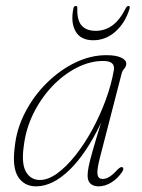

<svg xmlns="http://www.w3.org/2000/svg" viewBox="-20 -636 492 663"><path d="M324.5 -89.5Q314 -48 316.8 -33Q319.5 -18 334.5 -18Q345.5 -18 357.5 -25.2Q369.5 -32.5 386 -50.5Q397 -61.5 403 -58.5Q409 -54.5 402.5 -43.5Q387 -20 365 -6.2Q343 7.5 320.5 7.5Q303 7.5 292.8 -1.5Q282.5 -10.5 282.5 -30Q282.5 -42.5 286.2 -61.2Q290 -80 300 -115.5Q310 -151 329 -212Q278.5 -106 220 -49.2Q161.5 7.5 104.5 7.5Q64 7.5 42.8 -25Q21.5 -57.5 31 -129.5Q37.5 -191.5 67 -248.2Q96.5 -305 141.5 -349.5Q186.5 -394 239.8 -419.8Q293 -445.5 347.5 -445.5Q380 -445.5 398 -437.2Q416 -429 416 -416Q416 -406.5 409 -398.8Q402 -391 400 -382ZM62 -131Q53.5 -70 70 -42.2Q86.5 -14.5 118 -14.5Q146 -14.5 177.5 -37.2Q209 -60 240.2 -99.2Q271.5 -138.5 298.5 -188Q325.5 -237.5 345.2 -291.2Q365 -345 373.5 -396Q377 -425.5 336.5 -425.5Q290.5 -425.5 244.8 -402Q199 -378.5 160.2 -337.8Q121.5 -297 95.2 -243.8Q69 -190.5 62 -131ZM310.5 -529.5Q342 -529.5 367.8 -548Q393.5 -566.5 414.5 -608Q418.5 -615.5 423.5 -615.5Q430 -615.5 427.5 -606.5Q413 -558 379.2 -527.5Q345.5 -497 302 -497Q258.5 -497 241 -527.8Q223.5 -558.5 233.5 -607Q235.5 -615.5 241.5 -615.5Q247 -615.5 247 -608Q245.5 -566.5 261.8 -548Q278 -529.5 310.5 -529.5Z"/></svg>

Font: Fraunces 72pt Soft Thin
Style: Italic
Weight: 100
Italic angle: -16°
Version: Version 1.000;[0bf87f6ff]